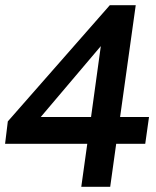

<svg xmlns="http://www.w3.org/2000/svg" viewBox="-20 -717 600 737"><path d="M292 0H403L426 -165H537.5L552 -268H441L501 -697H401.5L10 -251L-0.5 -165H315ZM136.5 -268 367 -540 329.5 -268Z"/></svg>

Font: HK Grotesk SemiBold
Style: Italic
Weight: 600
Italic angle: -16°
Designer: Alfredo Marco Pradil
Foundry: Hanken Design Co.
Version: Version 3.001;FEAKit 1.0